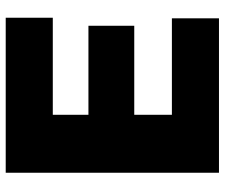

<svg xmlns="http://www.w3.org/2000/svg" viewBox="-76 -692 768 655"><g transform="rotate(90 307.5 -364.0)"><path d="M568.8 -727.5V0H40V-160.6H371.1V-282.2H67.4V-438.5H371.1V-566.9H42V-727.5Z"/></g></svg>

Font: Inter 16pt Black
Style: Regular
Weight: 900
Version: Version 4.001;git-66647c0bb